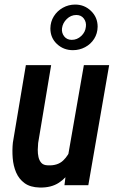

<svg xmlns="http://www.w3.org/2000/svg" viewBox="-20 -815 514 845"><path d="M279.8 -130.9 349.1 -528.3H460.4L368.7 0H263.7ZM310.5 -236.8 341.8 -237.8Q336.9 -196.3 326.2 -152.3Q315.4 -108.4 294.7 -71Q273.9 -33.7 239.5 -11Q205.1 11.7 154.3 10.3Q113.3 9.3 88.4 -8.8Q63.5 -26.9 51 -55.9Q38.6 -85 35.9 -119.4Q33.2 -153.8 36.6 -187L93.8 -528.3H205.1L147.9 -185.5Q146.5 -172.4 146.2 -155.8Q146 -139.2 149.4 -123.8Q152.8 -108.4 162.1 -98.1Q171.4 -87.9 189.9 -87.4Q232.9 -85 257.6 -108.2Q282.2 -131.3 294.2 -166.7Q306.2 -202.1 310.5 -236.8ZM201.7 -689.9Q202.1 -719.7 217 -743.4Q231.9 -767.1 256.8 -781Q281.7 -794.9 311 -794.9Q351.6 -794.9 380.6 -766.8Q409.7 -738.8 409.7 -697.3Q409.2 -667.5 394.3 -644Q379.4 -620.6 354.5 -607.4Q329.6 -594.2 300.8 -594.2Q259.8 -594.2 230.7 -621.3Q201.7 -648.4 201.7 -689.9ZM252.9 -690.4Q250.5 -670.4 262.5 -655Q274.4 -639.6 295.9 -639.6Q319.3 -639.6 337.4 -656.5Q355.5 -673.3 357.9 -696.8Q360.8 -717.3 349.1 -733.2Q337.4 -749 315.9 -749Q292 -749 273.9 -731.4Q255.9 -713.9 252.9 -690.4Z"/></svg>

Font: Roboto Condensed Medium
Style: Italic
Weight: 500
Italic angle: -12°
Designer: Christian Robertson
Foundry: Google
Version: Version 3.0; 2020